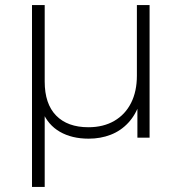

<svg xmlns="http://www.w3.org/2000/svg" viewBox="-20 -542 715 756"><path d="M106 194V-522H156V-221Q156 -133 201 -87Q246 -41 328 -41Q387 -41 430 -66Q473 -91 496 -136.5Q519 -182 519 -244V-522H569V0H521V-149L530 -137Q515 -91 485.5 -59Q456 -27 416 -11.5Q376 4 329 4Q263 4 216 -23Q169 -50 147 -103L156 -130V194Z"/></svg>

Font: Montserrat Thin Light
Style: Regular
Weight: 300
Version: Version 9.000